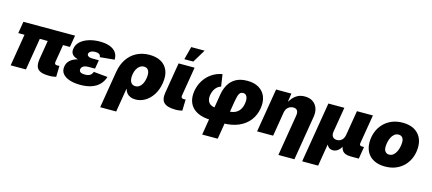

<svg xmlns="http://www.w3.org/2000/svg" viewBox="-65 -1412 5103 2268"><g transform="rotate(15 2487.0 -278.0)"><path d="M520.5 2Q418 2 382.1 -36.4Q346.2 -74.7 359.9 -159.2L416 -499.5H603.5L549.8 -175.3Q546.9 -158.7 554.7 -149.9Q562.5 -141.1 580.1 -141.1Q588.4 -141.1 596.2 -141.6Q604 -142.1 607.9 -143.1L604.5 -7.8Q591.3 -4.9 568.8 -1.5Q546.4 2 520.5 2ZM49.8 0 132.3 -499.5H319.3L236.8 0ZM38.1 -391.1 62 -535.6H693.8L669.9 -391.1Z M902.8 10.3Q828.1 10.3 771.5 -8.1Q714.8 -26.4 685.8 -62.5Q656.7 -98.6 665.5 -151.4Q671.4 -188.5 693.6 -214.6Q715.8 -240.7 750.2 -257.1Q784.7 -273.4 828.1 -281Q871.6 -288.6 920.4 -288.6H1034.2L1022.5 -220.2H941.9Q916 -220.2 897.5 -214.1Q878.9 -208 868.2 -196.8Q857.4 -185.5 855 -169.9Q851.6 -147.9 867.7 -134.8Q883.8 -121.6 924.8 -121.6Q951.7 -121.6 970.2 -127.9Q988.8 -134.3 1000.5 -147.2Q1012.2 -160.2 1018.6 -179.7L1189.9 -163.1Q1172.9 -107.9 1135.3 -69.1Q1097.7 -30.3 1039.8 -10Q981.9 10.3 902.8 10.3ZM918.5 -261.7Q869.6 -261.7 829.3 -267.8Q789.1 -273.9 761.2 -287.8Q733.4 -301.8 720.7 -325.2Q708 -348.6 714.4 -383.8Q722.7 -435.1 762.7 -470.7Q802.7 -506.3 864 -525.4Q925.3 -544.4 996.6 -544.4Q1064.9 -544.4 1115.5 -526.6Q1166 -508.8 1193.4 -472.9Q1220.7 -437 1219.2 -382.3L1041.5 -365.7Q1041.5 -387.7 1024.2 -399.9Q1006.8 -412.1 975.1 -412.1Q941.9 -412.1 920.9 -399.7Q899.9 -387.2 897.5 -369.1Q894 -351.1 911.4 -339.4Q928.7 -327.6 959.5 -327.6H1040.5L1029.3 -261.7Z M1199.2 204.1 1273.9 -247.1Q1289.1 -339.8 1333.7 -406.2Q1378.4 -472.7 1447.5 -508.5Q1516.6 -544.4 1604.5 -544.4Q1688.5 -544.4 1746.6 -511.5Q1804.7 -478.5 1829.8 -415.3Q1855 -352.1 1839.8 -260.7Q1826.2 -176.8 1786.9 -116.5Q1747.6 -56.2 1693.1 -23.9Q1638.7 8.3 1577.6 8.3Q1541 8.3 1513.7 -3.4Q1486.3 -15.1 1469.2 -36.1Q1452.1 -57.1 1445.3 -85.4H1442.9L1395 204.1ZM1535.6 -143.1Q1562.5 -143.1 1583.7 -158.2Q1605 -173.3 1619.6 -201.4Q1634.3 -229.5 1640.6 -268.6Q1647 -307.6 1641.6 -335.4Q1636.2 -363.3 1619.9 -378.2Q1603.5 -393.1 1576.7 -393.1Q1550.3 -393.1 1527.8 -378.2Q1505.4 -363.3 1489.7 -335.4Q1474.1 -307.6 1467.8 -268.6Q1461.4 -230.5 1467.8 -202.1Q1474.1 -173.8 1491.5 -158.4Q1508.8 -143.1 1535.6 -143.1Z M2067.4 2Q1964.8 2 1924.3 -36.4Q1883.8 -74.7 1897.5 -159.2L1960 -535.6H2155.8L2096.7 -177.7Q2094.2 -161.1 2102.1 -152.3Q2109.9 -143.6 2127.4 -143.6Q2135.7 -143.6 2141.4 -144Q2147 -144.5 2150.9 -145.5L2147 -7.8Q2134.3 -4.9 2113.8 -1.5Q2093.3 2 2067.4 2ZM2012.7 -601.1 2054.2 -760.3H2218.3L2122.1 -601.1Z M2446.8 204.1 2531.7 -312.5Q2543.5 -379.9 2574.7 -432.9Q2606 -485.8 2661.4 -516.6Q2716.8 -547.4 2800.8 -547.4Q2884.8 -547.4 2941.9 -512.9Q2999 -478.5 3023.2 -417Q3047.4 -355.5 3033.7 -272.9Q3019.5 -186.5 2969.7 -122.6Q2919.9 -58.6 2837.9 -23.4Q2755.9 11.7 2645.5 11.7H2513.7Q2403.3 11.7 2334.2 -23.7Q2265.1 -59.1 2237.8 -122.3Q2210.4 -185.5 2224.1 -269Q2236.8 -342.3 2273.9 -400.9Q2311 -459.5 2367.7 -497.6Q2424.3 -535.6 2494.1 -547.4L2516.1 -400.4Q2492.7 -394.5 2472.2 -377.4Q2451.7 -360.4 2437.3 -333.7Q2422.9 -307.1 2417 -272.9Q2410.6 -233.9 2420.4 -204.1Q2430.2 -174.3 2459.2 -157.5Q2488.3 -140.6 2539.1 -140.6H2670.9Q2722.7 -140.6 2757.8 -157.5Q2793 -174.3 2813.2 -205.8Q2833.5 -237.3 2840.8 -281.2Q2846.7 -315.4 2842.3 -341.1Q2837.9 -366.7 2824.2 -380.9Q2810.5 -395 2787.6 -395Q2761.7 -395 2748 -377.7Q2734.4 -360.4 2727.8 -332.3Q2721.2 -304.2 2715.3 -272.9L2636.7 204.1Z M3308.6 -295.4 3259.8 0H3063.5L3152.3 -535.6H3339.4L3318.8 -395.5L3306.2 -397.5Q3327.1 -439.9 3353.8 -472.9Q3380.4 -505.9 3416.7 -525.1Q3453.1 -544.4 3502.9 -544.4Q3562 -544.4 3601.3 -518.1Q3640.6 -491.7 3657.5 -445.1Q3674.3 -398.4 3664.1 -337.9L3574.7 204.1H3378.4L3461.4 -298.3Q3468.3 -338.4 3454.3 -360.8Q3440.4 -383.3 3404.8 -383.3Q3380.9 -383.3 3360.6 -373Q3340.3 -362.8 3326.7 -343.3Q3313 -323.7 3308.6 -295.4Z M3669.4 204.1 3792 -535.6H3987.3L3936.5 -230.5Q3932.1 -204.1 3938.2 -185.1Q3944.3 -166 3960.2 -155.8Q3976.1 -145.5 3999.5 -145.5Q4023.4 -145.5 4042.2 -155.8Q4061 -166 4073.5 -185.1Q4085.9 -204.1 4090.3 -230.5L4141.1 -535.6H4336.4L4277.3 -180.7Q4274.9 -165.5 4281.5 -157Q4288.1 -148.4 4303.2 -148.4H4331.5L4307.1 0H4207.5Q4133.8 0 4104.5 -40Q4075.2 -80.1 4087.4 -154.3L4095.7 -203.6H4123Q4114.3 -148.9 4099.1 -112.5Q4084 -76.2 4065.2 -54.9Q4046.4 -33.7 4025.9 -24.7Q4005.4 -15.6 3985.8 -15.6Q3964.8 -15.6 3946.3 -24.7Q3927.7 -33.7 3915.3 -54.9Q3902.8 -76.2 3899.4 -112.5Q3896 -148.9 3904.8 -203.6H3932.1L3864.7 204.1Z M4628.9 10.3Q4549.8 10.3 4493.9 -18.1Q4438 -46.4 4408.7 -98.1Q4379.4 -149.9 4379.4 -219.7Q4379.4 -286.6 4401.6 -345.5Q4423.8 -404.3 4465.6 -449Q4507.3 -493.7 4566.7 -519Q4626 -544.4 4700.7 -544.4Q4779.3 -544.4 4835 -515.9Q4890.6 -487.3 4919.9 -435.5Q4949.2 -383.8 4949.2 -314Q4949.2 -249 4928 -190.4Q4906.7 -131.8 4865.5 -86.7Q4824.2 -41.5 4764.6 -15.6Q4705.1 10.3 4628.9 10.3ZM4638.7 -138.2Q4669.4 -138.2 4691.4 -156.7Q4713.4 -175.3 4726.8 -203.9Q4740.2 -232.4 4746.6 -263.7Q4752.9 -294.9 4752.9 -320.8Q4752.9 -345.7 4744.9 -362.3Q4736.8 -378.9 4722.9 -387.5Q4709 -396 4690.9 -396Q4659.7 -396 4637.7 -377.7Q4615.7 -359.4 4602.1 -331.1Q4588.4 -302.7 4582.3 -271.7Q4576.2 -240.7 4576.2 -214.8Q4576.2 -177.2 4594 -157.7Q4611.8 -138.2 4638.7 -138.2Z"/></g></svg>

Font: Inter 20pt Black
Style: Italic
Weight: 900
Italic angle: -9.3988°
Version: Version 4.001;git-66647c0bb